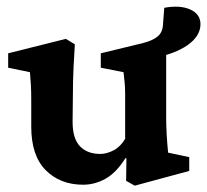

<svg xmlns="http://www.w3.org/2000/svg" viewBox="-20 -553 631 585"><path d="M390.6 12.7 364.3 -2 365.2 -70.3 362.3 -71.3Q334 -26.4 301.3 -8.3Q268.6 9.8 233.4 9.8Q163.1 9.8 119.1 -34.7Q75.2 -79.1 75.2 -167V-250Q75.2 -271.5 74.2 -292Q73.2 -312.5 71.3 -333L4.9 -346.7V-390.6L180.7 -434.6L208 -418Q206.1 -388.7 204.1 -347.7Q202.1 -306.6 202.1 -263.7L201.2 -181.6Q201.2 -130.9 223.6 -107.4Q246.1 -84 285.2 -84Q304.7 -84 325.7 -94.7Q346.7 -105.5 361.3 -129.9V-224.6Q361.3 -248 361.3 -266.1Q361.3 -284.2 359.9 -300.3Q358.4 -316.4 356.4 -333L287.1 -346.7V-390.6L416 -421.9Q446.3 -429.7 460.9 -442.4Q475.6 -455.1 476.6 -478.5L480.5 -529.3Q529.3 -538.1 560.1 -523.9Q590.8 -509.8 590.8 -479.5Q590.8 -443.4 552.2 -416Q513.7 -388.7 446.3 -376L486.3 -417V-194.3Q486.3 -170.9 487.8 -144Q489.3 -117.2 492.2 -87.9L556.6 -74.2V-32.2Z"/></svg>

Font: Crimson Pro
Style: Bold
Weight: 700
Designer: Jacques Le Bailly
Foundry: Baron von Fonthausen
Version: Version 1.003